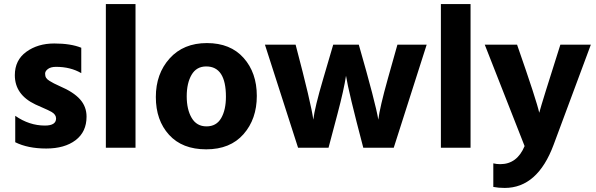

<svg xmlns="http://www.w3.org/2000/svg" viewBox="-20 -727 2933 945"><path d="M406 -153Q406 -78 352 -37Q298 4 207.5 4Q117 4 55 -27V-157Q124 -109 201 -109Q256 -109 256 -144Q256 -163 234 -176Q218 -185 191 -196.5Q164 -208 154 -213Q53 -261 53 -357Q53 -431 109.5 -472Q166 -513 247 -513Q328 -513 380 -492V-367Q327 -398 256 -398Q230 -398 216 -387.5Q202 -377 202 -364.5Q202 -352 207 -344Q212 -336 223.5 -329Q235 -322 245.5 -316.5Q256 -311 274 -303Q342 -274 374 -238Q406 -202 406 -153Z M647 0H501V-707H647Z M1092 -251Q1092 -400 995 -400Q947 -400 923 -359Q899 -318 899 -253Q899 -188 923.5 -146.5Q948 -105 996.5 -105Q1045 -105 1068.5 -145.5Q1092 -186 1092 -251ZM998.5 -515Q1114 -515 1179 -442Q1244 -369 1244 -255Q1244 -141 1178.5 -66.5Q1113 8 995 8Q877 8 812 -63.5Q747 -135 747 -249.5Q747 -364 815 -439.5Q883 -515 998.5 -515Z M1597 0H1447L1284 -507H1435Q1512 -215 1522 -138Q1529 -198 1571 -340L1620 -507H1746Q1829 -218 1842 -138Q1849 -197 1889 -340L1936 -507H2080L1918 0H1768Q1695 -277 1683 -354Q1673 -287 1641 -166Z M2296 0H2150V-707H2296Z M2464 198Q2433 198 2408 193V77Q2424 81 2442 81Q2525 81 2562 -8L2366 -507H2525Q2622 -229 2634 -172Q2647 -221 2738 -507H2888L2705 -15Q2626 198 2464 198Z"/></svg>

Font: Hind Colombo
Style: Bold
Weight: 700
Designer: Jyotish Sonowal, Aditi Pimprikar
Foundry: Indian Type Foundry
Version: Version 1.000;PS 1.0;hotconv 1.0.86;makeotf.lib2.5.63406; tt